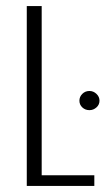

<svg xmlns="http://www.w3.org/2000/svg" viewBox="-20 -611 347 631"><path d="M68 0V-591H117V-35H290V0ZM274 -249Q260 -249 250.5 -258Q241 -267 241 -280Q241 -293 250.5 -302.5Q260 -312 274 -312Q287 -312 297 -302.5Q307 -293 307 -280Q307 -267 297 -258Q287 -249 274 -249Z"/></svg>

Font: Alumni Sans Thin Light
Style: Regular
Weight: 300
Version: Version 1.018